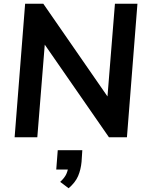

<svg xmlns="http://www.w3.org/2000/svg" viewBox="-20 -732 795 1024"><path d="M58 0 114 -712H211L580 -179L549 -165L593 -712H713L657 0H561L193 -531L223 -547L179 0ZM419 69 415 131Q411 173 396.5 207Q382 241 346 272L301 238Q325 216 334 195.5Q343 175 345 152L372 172H280L288 69Z"/></svg>

Font: Muli
Style: Bold Italic
Weight: 700
Italic angle: -4.541°
Designer: Vernon Adams
Foundry: Vernon Adams
Version: Version 2.100; ttfautohint (v1.8.1.43-b0c9)